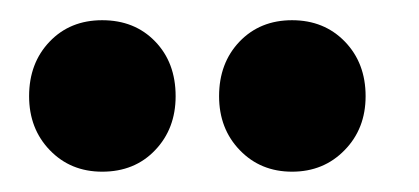

<svg xmlns="http://www.w3.org/2000/svg" viewBox="-20 -789 415 190"><path d="M8.8 -693.8Q8.8 -726.6 29.1 -747.8Q49.3 -769 81.1 -769Q113.3 -769 133.5 -748Q153.8 -727.1 153.8 -693.8Q153.8 -661.6 133.5 -640.4Q113.3 -619.1 81.1 -619.1Q49.8 -619.1 29.3 -640.4Q8.8 -661.6 8.8 -693.8ZM196.8 -693.8Q196.8 -726.6 217 -747.8Q237.3 -769 269 -769Q300.8 -769 321.3 -747.8Q341.8 -726.6 341.8 -693.8Q341.8 -661.6 321 -640.4Q300.3 -619.1 269 -619.1Q237.8 -619.1 217.3 -640.4Q196.8 -661.6 196.8 -693.8Z"/></svg>

Font: Montserrat Semi Bold
Style: Regular
Weight: 600
Designer: Julieta Ulanovsky
Foundry: Julieta Ulanovsky
Version: Version 3.001;PS 003.001;hotconv 1.0.70;makeotf.lib2.5.58329